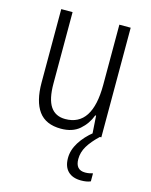

<svg xmlns="http://www.w3.org/2000/svg" viewBox="-114 -606 708 900"><g transform="rotate(15 240.5 -156.0)"><path d="M407 -532V0H363L357 -92H353Q337 -49 303 -19.5Q269 10 213 10Q139 10 104.5 -37.5Q70 -85 70 -176V-532H125V-186Q125 -110 149 -74.5Q173 -39 221 -39Q352 -39 352 -240V-532ZM329 126Q329 179 376 179Q387 179 397 177Q407 175 413 173V212Q404 216 392.5 218Q381 220 367 220Q326 220 303.5 198Q281 176 281 134Q281 95 304.5 57.5Q328 20 367 -11L400 0Q365 33 347 63Q329 93 329 126Z"/></g></svg>

Font: Noto Sans Lao Condensed Light
Style: Regular
Weight: 300
Width: 3
Designer: Monotype Design Team
Foundry: Monotype Imaging Inc.
Version: Version 2.003; ttfautohint (v1.8.4.7-5d5b)